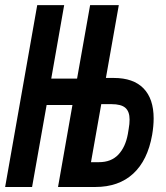

<svg xmlns="http://www.w3.org/2000/svg" viewBox="-44 -746 664 766"><path d="M142 -327 84 0H-23.5L104.5 -725.5H212L160.5 -432.5H263.5L315.5 -725.5H430L378.5 -435H410Q488 -435 528.5 -393.5Q569 -352 569 -273.5Q569 -243.5 563 -208Q545 -106 487.2 -53Q429.5 0 336 0H187.5L245 -327ZM466 -211 469.5 -232.5Q473 -251.5 473 -269Q473 -301 456.2 -315.8Q439.5 -330.5 400.5 -330.5H360L319 -99H351Q399.5 -99 428 -129Q456.5 -159 466 -211Z"/></svg>

Font: JuliaMono ExtraBoldItalic
Style: Regular
Weight: 800
Italic angle: -9°
Monospace: yes
Designer: cormullion
Foundry: corm
Version: Version 0.049; ttfautohint (v1.8.4)